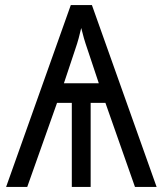

<svg xmlns="http://www.w3.org/2000/svg" viewBox="-20 -734 640 754"><path d="M4 0 258 -714H341L595 0H510L394 -330H336V0H262V-330H204L87 0ZM231 -407H368L325 -536Q315 -565 309.5 -584Q304 -603 299 -624Q294 -603 289 -584Q284 -565 274 -536Z"/></svg>

Font: Noto Sans Mono
Style: Regular
Weight: 400
Designer: Monotype Design Team
Foundry: Monotype Imaging Inc.
Version: Version 2.014